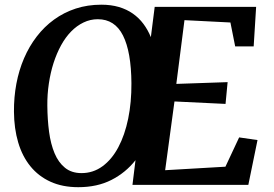

<svg xmlns="http://www.w3.org/2000/svg" viewBox="-20 -776 1152 806"><path d="M308.6 9.8Q242.2 9.8 191.9 -13.2Q141.6 -36.1 107.7 -77.9Q73.7 -119.6 56.4 -178Q39.1 -236.3 38.6 -307.1Q38.1 -367.7 48.8 -424.8Q59.6 -481.9 81.1 -531.7Q102.5 -581.5 134.3 -622.8Q166 -664.1 207 -693.8Q248 -723.6 297.9 -740Q347.7 -756.3 405.3 -756.3Q446.3 -756.3 479.2 -746.6Q512.2 -736.8 537.8 -718.8Q563.5 -700.7 582 -675.8Q600.6 -650.9 613.3 -620.1L629.4 -747.1H1055.2L1044.9 -581.1H967.3L947.3 -681.6L754.4 -691.4L720.2 -423.8L935.5 -431.2L926.8 -339.8L712.4 -350.1L673.3 -61.5L926.3 -76.2L983.9 -199.2L1061 -188L1022.5 0H536.1L548.8 -103.5Q507.8 -51.3 448 -20.8Q388.2 9.8 308.6 9.8ZM322.3 -49.3Q371.1 -49.3 410.4 -78.1Q449.7 -106.9 476.8 -158Q503.9 -209 518.1 -277.8Q532.2 -346.7 531.7 -426.3Q530.8 -558.6 496.3 -627Q461.9 -695.3 390.6 -695.3Q358.9 -695.3 330.6 -681.6Q302.2 -668 278.6 -643.8Q254.9 -619.6 236.3 -585.7Q217.8 -551.8 204.8 -511.5Q191.9 -471.2 185.1 -425.5Q178.2 -379.9 178.7 -332Q179.2 -273.9 186 -222.7Q192.9 -171.4 209 -132.8Q225.1 -94.2 252.7 -71.8Q280.3 -49.3 322.3 -49.3Z"/></svg>

Font: Brush Lettering One
Style: Bold Italic
Weight: 400
Italic angle: -7°
Designer: Eben Sorkin
Foundry: Eben Sorkin
Version: Version 1.001